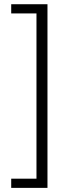

<svg xmlns="http://www.w3.org/2000/svg" viewBox="-20 -737 292 908"><path d="M33 151.5H204.5V-717H33V-673.5H152.5V108H33Z"/></svg>

Font: Anybody Light
Style: Regular
Weight: 300
Designer: Tyler Finck
Foundry: Etcetera Type Company
Version: Version 1.111; ttfautohint (v1.8.4)